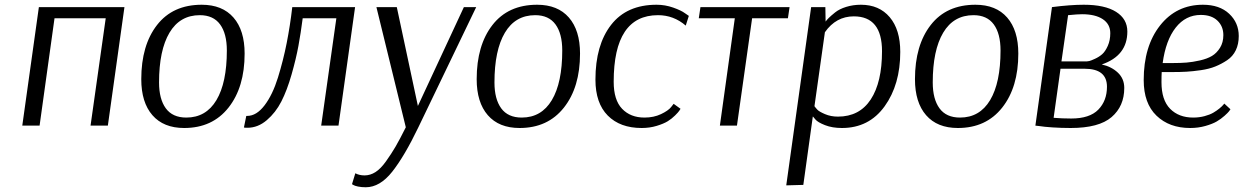

<svg xmlns="http://www.w3.org/2000/svg" viewBox="-20 -530 5246 810"><path d="M505 -500 435 0H362L426 -453H210L147 0H74L144 -500Z M1012 -304Q1012 -162 944 -76Q876 10 757 10Q670 10 623 -44Q576 -98 576 -196Q576 -339 642.5 -424.5Q709 -510 831 -510Q918 -510 965 -456Q1012 -402 1012 -304ZM823 -466Q739 -466 695 -392Q651 -318 651 -182Q651 -112 679.5 -73Q708 -34 766 -34Q849 -34 893 -107.5Q937 -181 937 -317Q937 -388 908.5 -427Q880 -466 823 -466Z M1478 -500 1408 0H1335L1399 -453H1257Q1249 -391 1239 -336.5Q1229 -282 1210 -215.5Q1191 -149 1167 -102Q1143 -55 1105.5 -23Q1068 9 1024 9Q1014 9 1009 8L1019 -41H1023Q1062 -41 1096 -85.5Q1130 -130 1152.5 -202.5Q1175 -275 1189.5 -348.5Q1204 -422 1213 -500Z M1479 201Q1496 210 1518 210Q1542 210 1564 196Q1586 182 1608.5 150.5Q1631 119 1648.5 89Q1666 59 1692 7L1568 -500H1654L1743 -83L1937 -500H1989L1745 7Q1687 128 1635 194Q1583 260 1523 260Q1505 260 1490.5 257Q1476 254 1470 250L1465 247Z M2427 -304Q2427 -162 2359 -76Q2291 10 2172 10Q2085 10 2038 -44Q1991 -98 1991 -196Q1991 -339 2057.5 -424.5Q2124 -510 2246 -510Q2333 -510 2380 -456Q2427 -402 2427 -304ZM2238 -466Q2154 -466 2110 -392Q2066 -318 2066 -182Q2066 -112 2094.5 -73Q2123 -34 2181 -34Q2264 -34 2308 -107.5Q2352 -181 2352 -317Q2352 -388 2323.5 -427Q2295 -466 2238 -466Z M2873 -422Q2822 -466 2756 -466Q2569 -466 2569 -185Q2569 -108 2604.5 -71Q2640 -34 2699 -34Q2738 -34 2768.5 -48.5Q2799 -63 2811 -78L2822 -92L2851 -71Q2849 -68 2845.5 -62.5Q2842 -57 2828 -43Q2814 -29 2797 -18.5Q2780 -8 2750.5 1Q2721 10 2687 10Q2596 10 2544 -42.5Q2492 -95 2492 -194Q2492 -340 2558 -425Q2624 -510 2750 -510Q2786 -510 2820 -498Q2854 -486 2870 -474L2886 -463Z M3304 -453H3153L3089 0H3017L3080 -453H2928L2935 -500H3311Z M3297 252 3402 -500H3462L3463 -439Q3468 -446 3476.5 -454.5Q3485 -463 3503 -477.5Q3521 -492 3550 -501Q3579 -510 3612 -510Q3689 -510 3733.5 -457.5Q3778 -405 3778 -311Q3778 -173 3712 -81.5Q3646 10 3532 10Q3491 10 3460.5 -2Q3430 -14 3420 -26L3410 -38H3409L3369 250ZM3582 -461Q3507 -461 3460 -394L3416 -82Q3421 -75 3428.5 -67Q3436 -59 3460.5 -48.5Q3485 -38 3515 -38Q3606 -38 3653.5 -110.5Q3701 -183 3701 -314Q3701 -461 3582 -461Z M4276 -304Q4276 -162 4208 -76Q4140 10 4021 10Q3934 10 3887 -44Q3840 -98 3840 -196Q3840 -339 3906.5 -424.5Q3973 -510 4095 -510Q4182 -510 4229 -456Q4276 -402 4276 -304ZM4087 -466Q4003 -466 3959 -392Q3915 -318 3915 -182Q3915 -112 3943.5 -73Q3972 -34 4030 -34Q4113 -34 4157 -107.5Q4201 -181 4201 -317Q4201 -388 4172.5 -427Q4144 -466 4087 -466Z M4497 10Q4457 10 4420 7.5Q4383 5 4366 2L4348 0L4418 -500Q4496 -510 4552 -510Q4641 -510 4688.5 -480Q4736 -450 4736 -397Q4736 -295 4628 -258Q4669 -249 4696 -223.5Q4723 -198 4723 -159Q4723 -82 4669.5 -36Q4616 10 4497 10ZM4556 -240H4454L4425 -33Q4460 -30 4499 -30Q4577 -30 4613.5 -67.5Q4650 -105 4650 -164Q4650 -240 4556 -240ZM4458 -271H4565Q4569 -271 4575.5 -272.5Q4582 -274 4599.5 -282Q4617 -290 4630 -301.5Q4643 -313 4653.5 -336.5Q4664 -360 4664 -390Q4664 -428 4632.5 -449Q4601 -470 4545 -470Q4526 -470 4486 -466Z M5145 -93 5171 -69Q5169 -66 5165 -60.5Q5161 -55 5146 -41.5Q5131 -28 5113 -17.5Q5095 -7 5065 1.5Q5035 10 5001 10Q4913 10 4859 -42Q4805 -94 4805 -192Q4805 -335 4874 -422.5Q4943 -510 5055 -510Q5125 -510 5165.5 -472Q5206 -434 5206 -378Q5206 -344 5193.5 -318Q5181 -292 5157 -276Q5133 -260 5107 -249.5Q5081 -239 5046.5 -234Q5012 -229 4985.5 -227.5Q4959 -226 4926 -226H4881Q4880 -212 4880 -183Q4880 -108 4916.5 -71Q4953 -34 5014 -34Q5039 -34 5061.5 -40Q5084 -46 5098.5 -54.5Q5113 -63 5124 -72Q5135 -81 5140 -87ZM5046 -467Q4982 -467 4940 -413.5Q4898 -360 4885 -264H4928Q4960 -264 4985.5 -266Q5011 -268 5042 -275Q5073 -282 5093 -294Q5113 -306 5127 -328.5Q5141 -351 5141 -382Q5141 -419 5116 -443Q5091 -467 5046 -467Z"/></svg>

Font: ArsenalItalic
Style: Italic
Weight: 400
Italic angle: -9°
Designer: Andrij Shevchenko
Foundry: Stairsfor.com
Version: Version 1.000